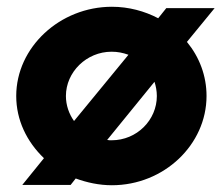

<svg xmlns="http://www.w3.org/2000/svg" viewBox="-20 -525 662 568"><path d="M28 -241C28 -170 59 -106 110 -57L46 22H189L204 3C237 15 273 23 311 23C465 23 591 -97 591 -241C591 -301 570 -356 533 -401L615 -501H472L448 -471C408 -492 361 -505 311 -505C157 -505 28 -385 28 -241ZM199 -167C184 -188 175 -214 175 -241C175 -312 236 -372 310 -372C328 -372 343 -369 360 -363ZM297 -111 437 -283C441 -271 444 -256 444 -241C444 -170 385 -110 310 -110C306 -110 302 -110 297 -111Z"/></svg>

Font: Bluebird
Style: SfBd
Weight: 700
Designer: Jasper
Foundry: Cannot Into Space Fonts
Version: Version 0.98